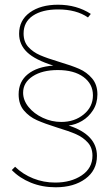

<svg xmlns="http://www.w3.org/2000/svg" viewBox="-20 -714 471 814"><path d="M226 -674Q159 -674 119.5 -647.5Q80 -621 80 -572Q80 -537 100 -515Q120 -493 150 -480Q180 -467 230 -452Q284 -436 316 -422Q348 -408 370.5 -381.5Q393 -355 393 -314Q393 -276 374.5 -247Q356 -218 328 -201.5Q300 -185 271 -182Q391 -143 391 -53Q391 8 342 44Q293 80 216 80Q159 80 111 60.5Q63 41 30 7L44 -7Q77 25 121 42.5Q165 60 214 60Q281 60 326.5 29.5Q372 -1 372 -54Q372 -88 352 -110Q332 -132 302.5 -145Q273 -158 223 -173Q169 -190 136.5 -204.5Q104 -219 81.5 -245.5Q59 -272 59 -314Q59 -368 98 -399.5Q137 -431 206 -436Q129 -460 95 -492.5Q61 -525 61 -571Q61 -628 106.5 -661Q152 -694 226 -694Q305 -694 365 -655L353 -640Q304 -674 226 -674ZM78 -321Q78 -289 101 -260.5Q124 -232 161.5 -214.5Q199 -197 240 -197Q296 -197 335 -229Q374 -261 374 -310Q374 -358 334 -387.5Q294 -417 225 -417Q159 -417 118.5 -390.5Q78 -364 78 -321Z"/></svg>

Font: TypoPRO Montserrat
Style: Regular
Weight: 250
Designer: Julieta Ulanovsky
Foundry: Julieta Ulanovsky
Version: Version 6.001